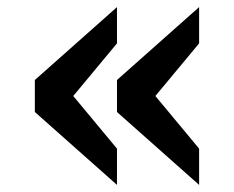

<svg xmlns="http://www.w3.org/2000/svg" viewBox="-20 -600 658 540"><path d="M309 -80 78 -285V-375L309 -580V-478L186 -330L309 -182ZM540 -80 309 -285V-375L540 -580V-478L417 -330L540 -182Z"/></svg>

Font: Hermit
Style: Regular
Weight: 400
Designer: Pablo Caro
Version: Version 2.000;PS 002.000;hotconv 1.0.88;makeotf.lib2.5.64775